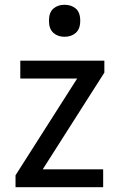

<svg xmlns="http://www.w3.org/2000/svg" viewBox="-20 -784 502 804"><path d="M45 0V-50L303 -455H65V-530H417V-480L159 -75H412V0ZM250 -630Q222 -630 203.5 -646.5Q185 -663 185 -697Q185 -732 203.5 -748Q222 -764 250 -764Q279 -764 297.5 -748Q316 -732 316 -697Q316 -663 297.5 -646.5Q279 -630 250 -630Z"/></svg>

Font: Orienta
Style: Regular
Weight: 400
Designer: Eduardo Rodriguez Tunni
Foundry: Eduardo Rodriguez Tunni
Version: Version 1.002; ttfautohint (v1.8.4.7-5d5b);gftools[0.9.23]